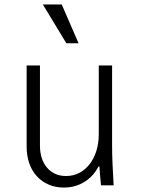

<svg xmlns="http://www.w3.org/2000/svg" viewBox="-20 -835 640 865"><path d="M485 -180V-540H425V-230Q425 -189 414 -154.5Q403 -120 383.5 -95Q364 -70 337 -56Q310 -42 278 -42Q224 -42 192 -79.5Q160 -117 160 -180V-540H100V-175Q100 -133 112 -99Q124 -65 146 -41Q168 -17 199 -3.5Q230 10 268 10Q309 10 343 -6Q377 -22 401 -50.5Q425 -79 438.5 -120Q452 -161 452 -210L398 -85H428Q429 -64 431 -43Q433 -22 435 0H492Q489 -48 487 -95Q485 -142 485 -180ZM279 -640 173 -815H258L334 -640Z"/></svg>

Font: CommitMonoV143 ExtLt
Style: Regular
Weight: 200
Monospace: yes
Designer: Eigil Nikolajsen
Foundry: Eigil Nikolajsen
Version: Version 1.143